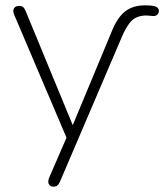

<svg xmlns="http://www.w3.org/2000/svg" viewBox="-20 -512 614 718"><path d="M164 152 233 -7V13L33 -457Q29 -466 30 -473.5Q31 -481 36.5 -485.5Q42 -490 52 -490Q61 -490 66 -486Q71 -482 75 -473L264 -15H240L401 -402Q421 -449 449.5 -470.5Q478 -492 522 -492Q550 -492 562 -487.5Q574 -483 574 -471Q574 -463 568.5 -457.5Q563 -452 555 -452Q547 -452 543 -453L527 -454Q494 -454 474 -436Q454 -418 434 -370L204 168Q199 178 194 182Q189 186 180 186Q171 186 166 181Q161 176 160.5 168.5Q160 161 164 152Z"/></svg>

Font: SN Pro Thin
Style: Regular
Weight: 200
Designer: Tobias Whetton
Foundry: Supernotes
Version: Version 1.003;Glyphs 3.3 (3324)